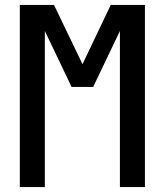

<svg xmlns="http://www.w3.org/2000/svg" viewBox="-20 -755 665 775"><path d="M60 0V-735H198L313 -496L427 -735H565V0H464V-630L356 -404H269L161 -630V0Z"/></svg>

Font: Iosevka Custom Semibold
Style: Regular
Weight: 600
Designer: Belleve Invis
Foundry: Belleve Invis
Version: Version 27.0.2; ttfautohint (v1.8.4)